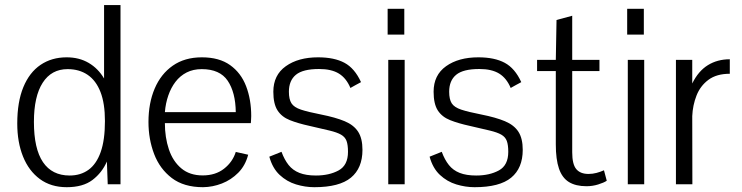

<svg xmlns="http://www.w3.org/2000/svg" viewBox="-20 -740 2979 771"><path d="M248 11.7Q184.6 11.7 140.1 -21Q95.7 -53.7 72.5 -111.3Q49.3 -168.9 49.3 -244.1Q49.3 -330.6 73.7 -389.9Q98.1 -449.2 142.8 -479.5Q187.5 -509.8 247.6 -509.8Q297.9 -509.8 335.9 -487.5Q374 -465.3 397.9 -424.8V-719.7H463.9V0H412.6L409.2 -91.3Q389.6 -46.4 351.3 -17.3Q313 11.7 248 11.7ZM259.8 -35.2Q303.7 -35.2 335.4 -58.1Q367.2 -81.1 384.3 -129.4Q401.4 -177.7 401.4 -253.9Q401.4 -324.7 383.5 -370.6Q365.7 -416.5 332 -439.5Q298.3 -462.4 251.5 -462.4Q186.5 -462.4 151.4 -407.7Q116.2 -353 116.2 -250.5Q116.2 -142.6 152.6 -88.9Q189 -35.2 259.8 -35.2Z M795.4 11.7Q718.3 11.7 669.9 -25.1Q621.6 -62 598.9 -121.6Q576.2 -181.2 576.2 -250Q576.2 -325.7 601.1 -384.3Q626 -442.9 673.8 -476.3Q721.7 -509.8 790.5 -509.8Q860.4 -509.8 904.1 -478.5Q947.8 -447.3 968.3 -393.8Q988.8 -340.3 988.8 -273.9Q988.8 -272 988.5 -266.6Q988.3 -261.2 988 -255.6Q987.8 -250 987.3 -245.6H642.1Q642.1 -188 658.2 -140.1Q674.3 -92.3 708 -64Q741.7 -35.6 793.9 -35.6Q845.2 -35.6 879.6 -62.5Q914.1 -89.4 926.8 -129.9L976.6 -118.7Q965.3 -75.2 936.8 -46.4Q908.2 -17.6 871.1 -3.2Q834 11.2 795.4 11.7ZM642.1 -289.6H926.8Q925.8 -369.1 894.3 -415.8Q862.8 -462.4 790 -462.4Q755.9 -462.4 729.5 -449Q703.1 -435.5 684.8 -411.6Q666.5 -387.7 655.8 -356.4Q645 -325.2 642.1 -289.6Z M1242.2 11.7Q1205.6 11.7 1168.7 0.5Q1131.8 -10.7 1103 -37.6Q1074.2 -64.5 1061.5 -110.8L1110.4 -130.4Q1122.1 -98.6 1138.9 -77.4Q1155.8 -56.2 1182.4 -45.7Q1209 -35.2 1248.5 -35.2Q1302.2 -35.2 1339.8 -55.7Q1377.4 -76.2 1377.4 -130.4Q1377.4 -158.2 1371.6 -174.1Q1365.7 -189.9 1349.6 -199.2Q1333.5 -208.5 1303 -215.8Q1272.5 -223.1 1223.1 -234.4Q1176.3 -244.6 1143.8 -257.6Q1111.3 -270.5 1094.5 -296.6Q1077.6 -322.8 1077.6 -371.6Q1077.6 -438.5 1127.7 -474.1Q1177.7 -509.8 1257.3 -509.8Q1322.3 -509.8 1363.3 -487.8Q1404.3 -465.8 1429.7 -410.2Q1429.7 -410.2 1423.3 -406.7Q1417 -403.3 1408.4 -398.7Q1399.9 -394 1393.6 -390.4Q1387.2 -386.7 1387.2 -386.7Q1370.6 -426.3 1340.8 -444.6Q1311 -462.9 1261.2 -462.9Q1196.3 -462.9 1168.2 -439.7Q1140.1 -416.5 1140.1 -371.6Q1140.1 -341.3 1150.4 -325.2Q1160.6 -309.1 1188.5 -299.8Q1216.3 -290.5 1268.6 -280.3Q1327.6 -268.6 1364.3 -253.2Q1400.9 -237.8 1418.2 -210.9Q1435.5 -184.1 1435.5 -138.2Q1435.5 -64.9 1389.2 -26.6Q1342.8 11.7 1242.2 11.7Z M1539.1 0V-499.5H1605V0ZM1536.6 -601.1V-704.6H1603.5V-601.1Z M1885.7 11.7Q1849.1 11.7 1812.3 0.5Q1775.4 -10.7 1746.6 -37.6Q1717.8 -64.5 1705.1 -110.8L1753.9 -130.4Q1765.6 -98.6 1782.5 -77.4Q1799.3 -56.2 1825.9 -45.7Q1852.5 -35.2 1892.1 -35.2Q1945.8 -35.2 1983.4 -55.7Q2021 -76.2 2021 -130.4Q2021 -158.2 2015.1 -174.1Q2009.3 -189.9 1993.2 -199.2Q1977.1 -208.5 1946.5 -215.8Q1916 -223.1 1866.7 -234.4Q1819.8 -244.6 1787.4 -257.6Q1754.9 -270.5 1738 -296.6Q1721.2 -322.8 1721.2 -371.6Q1721.2 -438.5 1771.2 -474.1Q1821.3 -509.8 1900.9 -509.8Q1965.8 -509.8 2006.8 -487.8Q2047.9 -465.8 2073.2 -410.2Q2073.2 -410.2 2066.9 -406.7Q2060.5 -403.3 2052 -398.7Q2043.5 -394 2037.1 -390.4Q2030.8 -386.7 2030.8 -386.7Q2014.2 -426.3 1984.4 -444.6Q1954.6 -462.9 1904.8 -462.9Q1839.8 -462.9 1811.8 -439.7Q1783.7 -416.5 1783.7 -371.6Q1783.7 -341.3 1793.9 -325.2Q1804.2 -309.1 1832 -299.8Q1859.9 -290.5 1912.1 -280.3Q1971.2 -268.6 2007.8 -253.2Q2044.4 -237.8 2061.8 -210.9Q2079.1 -184.1 2079.1 -138.2Q2079.1 -64.9 2032.7 -26.6Q1986.3 11.7 1885.7 11.7Z M2335 7.8Q2292 7.8 2264.6 -9Q2237.3 -25.9 2224.6 -63Q2211.9 -100.1 2211.9 -160.2V-454.6H2136.7V-499.5H2211.9L2214.8 -659.7L2277.8 -676.8V-499.5H2387.2V-454.6H2277.8V-128.4Q2277.8 -80.1 2294.2 -60.8Q2310.5 -41.5 2343.3 -41.5Q2359.9 -41.5 2375.5 -45.7Q2391.1 -49.8 2405.3 -56.2L2416.5 -14.2Q2404.8 -6.3 2382.1 0.7Q2359.4 7.8 2335 7.8Z M2501 0V-499.5H2566.9V0ZM2498.5 -601.1V-704.6H2565.4V-601.1Z M2694.3 0V-499.5H2759.8V-404.8Q2784.2 -454.6 2822.5 -478.3Q2860.8 -502 2910.6 -502V-443.8Q2857.4 -443.8 2824.7 -419.4Q2792 -395 2776.9 -356.2Q2761.7 -317.4 2759.8 -273.9L2760.3 0Z"/></svg>

Font: Pontano Sans Light
Style: Regular
Weight: 300
Designer: Vernon Adams
Foundry: Vernon Adams
Version: Version 2.001